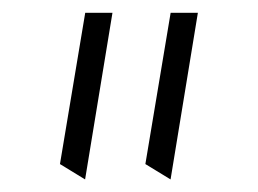

<svg xmlns="http://www.w3.org/2000/svg" viewBox="-20 -770 404 301"><path d="M247.4 -488.7 290.2 -749.9H247.5L207.9 -512.8ZM113.4 -488.7 156.3 -749.9H113.6L74 -512.8Z"/></svg>

Font: Pinar-VF-FD
Style: Regular
Weight: 300
Designer: Amin Abedi
Version: Version 3.0